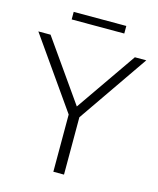

<svg xmlns="http://www.w3.org/2000/svg" viewBox="-142 -988 888 1079"><g transform="rotate(15 302.0 -449.0)"><path d="M615.5 -740 335 -333.5V0H273V-333L-12.5 -740H58.5L305.5 -388.5L549 -740ZM151 -853.5V-897.5H457V-853.5Z"/></g></svg>

Font: Encode Sans Semi Expanded Light
Style: Regular
Weight: 300
Width: 6
Designer: Multiple Designers
Foundry: Impallari Type
Version: Version 2.000